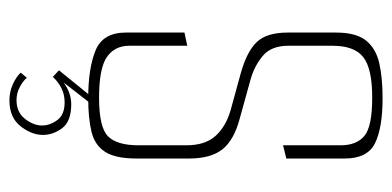

<svg xmlns="http://www.w3.org/2000/svg" viewBox="-232 -430 831 407"><g transform="rotate(90 183.5 -226.5)"><path d="M188 2Q125 2 87 -13.5Q49 -29 49 -78V-202L77 -208V-85Q77 -54 101 -37.5Q125 -21 187 -21Q250 -21 269 -40Q288 -59 288 -105V-206Q288 -246 268 -268Q248 -290 213 -300L133 -322Q88 -335 68.5 -356Q49 -377 49 -421V-523Q49 -566 66 -587Q83 -608 114 -615Q145 -622 188 -622Q251 -622 283.5 -606Q316 -590 316 -542V-418L288 -411V-533Q288 -567 268 -583.5Q248 -600 187 -600Q125 -600 101 -581Q77 -562 77 -516V-422Q77 -386 98.5 -368Q120 -350 149 -342L232 -319Q277 -307 296.5 -282.5Q316 -258 316 -212V-100Q316 -56 302 -34Q288 -12 259.5 -5Q231 2 188 2ZM193 169Q174 169 158 161.5Q142 154 134 145L145 132Q150 139 163.5 146.5Q177 154 192 154Q218 154 232 136Q246 118 246 100Q246 83 234.5 67.5Q223 52 197 52Q180 52 166.5 59Q153 66 143 77L129 64L181 0H197L155 54Q177 38 201 38Q237 38 251.5 57Q266 76 266 98Q266 122 247.5 145.5Q229 169 193 169Z"/></g></svg>

Font: Smooch Sans ExtraLight
Style: Regular
Weight: 200
Designer: Robert E. Leuschke
Foundry: Robert E. Leuschke
Version: Version 1.010; ttfautohint (v1.8.3)